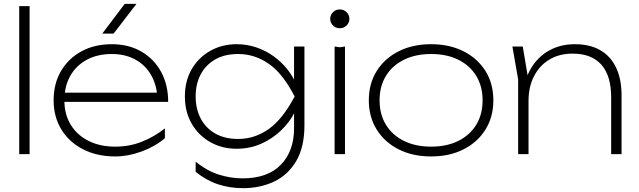

<svg xmlns="http://www.w3.org/2000/svg" viewBox="-20 -802 3326 999"><path d="M80 -770H134V0H80Z M580 12Q485 12 412.5 -25Q340 -62 299.5 -128Q259 -194 259 -280Q259 -367 297.5 -432.5Q336 -498 404 -535Q472 -572 562 -572Q649 -572 715 -534Q781 -496 818 -428.5Q855 -361 855 -272H296V-320H842L799 -290Q796 -360 766 -412Q736 -464 683.5 -492.5Q631 -521 562 -521Q487 -521 431.5 -491Q376 -461 345.5 -407Q315 -353 315 -280Q315 -207 348 -153Q381 -99 440.5 -69Q500 -39 580 -39Q654 -39 719 -65Q784 -91 838 -134V-83Q786 -39 716 -13.5Q646 12 580 12ZM629 -782H690L571 -627H512Z M1510 -134V-237L1514 -249V-326L1510 -346V-560H1564V-149Q1564 -37 1521.5 35.5Q1479 108 1406.5 142.5Q1334 177 1245 177Q1174 177 1113 156.5Q1052 136 998 92V39Q1058 88 1120 107Q1182 126 1242 126Q1373 126 1441.5 55Q1510 -16 1510 -134ZM1211 -28Q1136 -28 1075 -62Q1014 -96 978 -157.5Q942 -219 942 -300Q942 -382 978 -443Q1014 -504 1075 -538Q1136 -572 1211 -572Q1266 -572 1315 -555Q1364 -538 1404 -509Q1444 -480 1473 -444Q1502 -408 1518 -371Q1534 -334 1534 -300Q1534 -258 1509.5 -211Q1485 -164 1441 -122Q1397 -80 1338.5 -54Q1280 -28 1211 -28ZM1220 -79Q1305 -79 1378 -130.5Q1451 -182 1513 -300Q1452 -419 1378.5 -470Q1305 -521 1220 -521Q1148 -521 1098.5 -492Q1049 -463 1023.5 -413.5Q998 -364 998 -300Q998 -237 1023.5 -187Q1049 -137 1098.5 -108Q1148 -79 1220 -79Z M1721 -560 1748 -556 1775 -560V0H1721ZM1748 -655Q1727 -655 1712.5 -669.5Q1698 -684 1698 -704Q1698 -724 1712.5 -738.5Q1727 -753 1748 -753Q1769 -753 1783.5 -738.5Q1798 -724 1798 -704Q1798 -684 1783.5 -669.5Q1769 -655 1748 -655Z M2223 12Q2127 12 2054 -25Q1981 -62 1940 -128Q1899 -194 1899 -280Q1899 -367 1940 -432.5Q1981 -498 2054 -535Q2127 -572 2223 -572Q2319 -572 2392 -535Q2465 -498 2506 -432.5Q2547 -367 2547 -280Q2547 -194 2506 -128Q2465 -62 2392 -25Q2319 12 2223 12ZM2223 -39Q2305 -39 2365 -69Q2425 -99 2458 -153Q2491 -207 2491 -280Q2491 -353 2458 -407Q2425 -461 2365 -491Q2305 -521 2223 -521Q2142 -521 2081.5 -491Q2021 -461 1988 -407Q1955 -353 1955 -280Q1955 -207 1988 -153Q2021 -99 2081.5 -69Q2142 -39 2223 -39Z M2646 -560H2700L2730 -381V0H2676V-389ZM2971 -572Q3049 -572 3103 -541Q3157 -510 3185.5 -450.5Q3214 -391 3214 -306V0H3160V-295Q3160 -408 3109 -465.5Q3058 -523 2959 -523Q2890 -523 2838.5 -492Q2787 -461 2758.5 -405.5Q2730 -350 2730 -277L2702 -304Q2707 -385 2742 -445Q2777 -505 2836 -538.5Q2895 -572 2971 -572Z"/></svg>

Font: Unbounded ExtraLight
Style: Regular
Weight: 250
Designer: Luke Prowse, Jean-Baptiste Morizot, Fátima Lázaro, Florian Runge
Foundry: NaN
Version: Version 1.701;gftools[0.9.28.dev5+ged2979d]